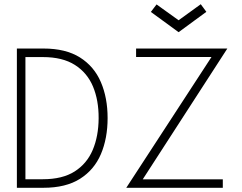

<svg xmlns="http://www.w3.org/2000/svg" viewBox="-20 -890 1148 910"><path d="M60 -660H186Q291.5 -660 358.8 -617.8Q426 -575.5 458 -501Q490 -426.5 490 -330.5Q490 -234 458.2 -159.5Q426.5 -85 359.2 -42.5Q292 0 186 0H60ZM100.5 -619.5V-40.5H183Q276 -40.5 334 -77.5Q392 -114.5 419.5 -179.5Q447 -244.5 447.5 -329.5Q448 -414.5 420.8 -479.8Q393.5 -545 335 -582.2Q276.5 -619.5 183 -619.5ZM625 -660H1057.5L656.5 -40H1036V0H578.5L982.5 -620H625ZM826.5 -737.5 695 -833.5 722 -869 826.5 -794 931.5 -870 958 -834Z"/></svg>

Font: League Spartan Thin ExtraLight
Style: Regular
Weight: 250
Version: Version 2.002